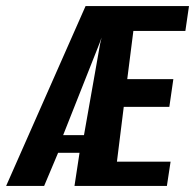

<svg xmlns="http://www.w3.org/2000/svg" viewBox="-54 -611 641 631"><path d="M-33.8 0 227.2 -591H567.1L555.2 -509.3H384.3L364.2 -351H515.7L502.5 -259.7H352.7L330.3 -79.7H506.6L494.5 0H190.8L207.4 -108.9H137L91.1 0ZM153.5 -166.8H222L275.1 -467.4L279.9 -487.6L272.8 -468Z"/></svg>

Font: Alumni Sans Thin
Style: Italic
Weight: 100
Italic angle: -8°
Designer: Robert E. Leuschke
Foundry: Robert E. Leuschke
Version: Version 1.016